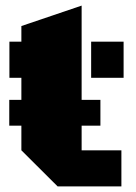

<svg xmlns="http://www.w3.org/2000/svg" viewBox="-20 -668 487 688"><path d="M186.5 0 56.6 -129.4V-217.8H13.2V-310.1H56.6V-389.2H13.7V-518.6H56.6V-574.7L272.5 -647.9V-310.1H339.8V-217.8H272.5V-129.4H415V0ZM306.6 -389.2V-518.6H422.9V-389.2Z"/></svg>

Font: Black Ops One
Style: Regular
Weight: 400
Designer: James Grieshaber, Eben Sorkin
Foundry: Sorkin Type Co.
Version: Version 1.004; ttfautohint (v1.8.4.7-5d5b)